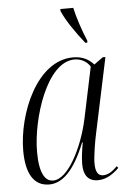

<svg xmlns="http://www.w3.org/2000/svg" viewBox="-55 -806 575 857"><g transform="rotate(-5 233.0 -378.0)"><path d="M346 -606H355L356 -614C335 -663 315 -725 306 -766H248V-757C269 -709 306 -657 346 -606ZM131 10C189 10 243 -39 293 -164H296C290 -130 285 -97 285 -67C285 -19 305 10 349 10C388 10 420 -13 444 -37L438 -45C415 -22 396 -10 374 -10C351 -10 340 -29 340 -66C340 -98 351 -164 359 -200L430 -535H418L378 -506C358 -528 330 -546 286 -546C121 -546 28 -312 28 -150C28 -51 60 10 131 10ZM150 -6C114 -6 89 -43 89 -139C89 -288 167 -536 291 -536C319 -536 346 -523 361 -498L313 -270C286 -143 217 -6 150 -6Z"/></g></svg>

Font: Noto Serif Display Condensed Light
Style: Italic
Weight: 300
Width: 3
Italic angle: -12°
Designer: Monotype Design Team
Foundry: Monotype Imaging Inc.
Version: Version 2.009